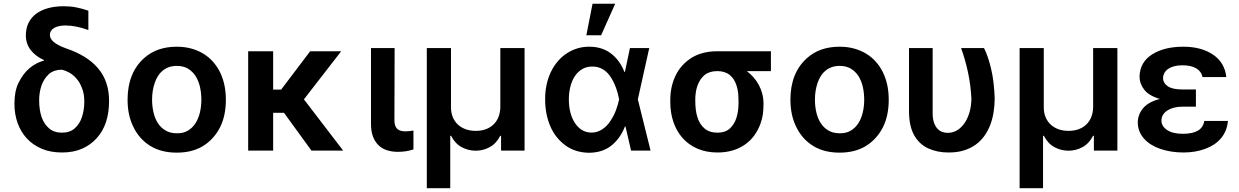

<svg xmlns="http://www.w3.org/2000/svg" viewBox="-20 -801 6589 1021"><path d="M309.3 9.9Q248.9 9.9 202.1 -9.9Q155.2 -29.8 122.9 -64.6Q90.6 -99.4 73.7 -146.7Q56.8 -193.9 56.8 -248.6Q56.8 -316.8 78.5 -360.4Q103 -410.5 138.5 -439.6Q174 -468.8 214.1 -478.7L213.8 -481.5Q191.4 -491.8 173.7 -505.1Q155.9 -518.5 143.5 -534.6Q131 -550.8 124.3 -570.3Q117.5 -589.8 117.5 -612.2Q117.5 -650.2 131.7 -679.2Q146 -708.1 172.2 -727.8Q198.5 -747.5 235.6 -757.6Q272.7 -767.8 318.5 -767.8Q354 -767.8 383.5 -762.1Q398.8 -759.2 415.3 -754.8Q431.8 -750.4 449.9 -744.3V-641.3Q382.8 -665.5 327.8 -665.5Q310.7 -665.5 295.6 -662.5Q280.5 -659.4 269.4 -653.2Q258.2 -647 251.8 -637.6Q245.4 -628.2 245.4 -615.1Q245.4 -606.2 249.5 -597.5Q253.6 -588.8 263.5 -579.7Q273.4 -570.7 290.1 -561.6Q306.8 -552.6 332.4 -543.3Q444.2 -505.7 502.1 -437.1Q560 -368.6 560 -264.2Q560 -138.5 494.7 -66.8Q463.4 -31.2 417.4 -10.7Q371.4 9.9 309.3 9.9ZM309.3 -95.5Q351.2 -95.5 377.1 -118.3Q404.5 -142.4 416.2 -180Q428.3 -217.3 428.3 -259.9Q428.3 -281.6 425.4 -299.2Q422.6 -316.8 414.1 -337.4Q401.3 -370.4 375.4 -395.2Q349.4 -420.1 309.3 -430.4Q267.8 -430.4 241.1 -408Q212.7 -382.1 200.3 -345.2Q188.2 -308.9 188.2 -268.8Q188.2 -162.6 241.1 -118.3Q267.4 -95.5 309.3 -95.5Z M919.7 10.7Q837.4 10.7 779.5 -24.9Q721.9 -60.4 690.7 -123.2Q658.4 -186.4 658.4 -270.6Q658.4 -412.3 745.4 -491.1Q813.2 -552.6 919.7 -552.6Q961.6 -552.6 997.2 -542.8Q1032.7 -533 1061.4 -515.4Q1090.2 -497.9 1112.2 -473.2Q1134.2 -448.5 1149.1 -418.7Q1181.1 -355.1 1181.1 -270.6Q1181.1 -182.9 1148.4 -120.7Q1115.8 -58.9 1058.8 -24.1Q1001.8 10.7 919.7 10.7ZM920.5 -92.3Q953.8 -91.6 978.3 -105.8Q1002.8 -120 1018.8 -144.5Q1034.8 -169 1042.8 -201.7Q1050.8 -234.4 1050.8 -271Q1050.8 -305.8 1043.5 -338.2Q1036.2 -370.7 1020.4 -395.8Q1004.6 -420.8 979.9 -435.7Q955.3 -450.6 920.5 -450.6Q897.4 -450.6 878.7 -444.1Q860.1 -437.5 845.5 -425.8Q831 -414.1 820.5 -397.5Q810 -381 803.3 -361.5Q788.7 -320 788.7 -271Q788.7 -235.8 796.2 -203.5Q803.6 -171.2 819.4 -146.5Q835.2 -121.8 860.3 -107.1Q885.3 -92.3 920.5 -92.3Z M1805 0H1636.4L1490.1 -201.3H1432.5V0H1299.7V-528.4H1432.5V-324.6H1475.1L1629.3 -528.4H1794.4L1596.2 -272.7Z M2095.2 6.4Q2065 6.4 2038.7 -1.8Q2012.4 -9.9 1993.3 -28.2Q1974.1 -46.5 1963.1 -75.8Q1952.1 -105.1 1952.8 -147V-545.5H2078.5L2077.4 -158.7Q2077.8 -142.4 2082 -131.6Q2086.3 -120.7 2093.9 -114.3Q2101.6 -108 2112.2 -105.3Q2122.9 -102.6 2136.4 -102.6Q2157.7 -102.6 2178.6 -106.9V-6.4Q2141.3 6.4 2095.2 6.4Z M2374.3 199.9H2249.6V-545.5H2378.2V-229.4Q2378.2 -202.1 2387.3 -179.3Q2396.3 -156.6 2413.4 -140.1Q2430.4 -123.6 2454.7 -114.3Q2479 -105.1 2509.6 -105.1Q2541.2 -105.1 2565.3 -114.5Q2589.5 -123.9 2606 -140.6Q2622.5 -157.3 2631.2 -180Q2639.9 -202.8 2640.6 -229.4V-545.5H2769.5V0H2644.5V-78.8H2640.3Q2618.6 -36.9 2583.1 -18.1Q2548.7 0.4 2509.6 0.4Q2470.5 0.4 2435.7 -18.1Q2400.2 -36.9 2378.6 -78.8H2374.3Z M3111.2 11.4Q3038.7 9.9 2987.6 -27.3Q2932.9 -67.1 2905.9 -130.7Q2878.9 -194.6 2878.9 -272.7Q2878.6 -314.3 2886.7 -351.2Q2894.9 -388.1 2910 -419.4Q2925.1 -450.6 2946.6 -475.5Q2968 -500.4 2994.3 -517.6Q3020.6 -534.8 3051 -543.9Q3081.3 -552.9 3114.3 -552.6Q3181.8 -552.6 3229.4 -516.3Q3276.6 -480.1 3300.8 -417.6H3302.9L3329.9 -545.5H3432.5L3371.8 -272.7L3439.6 0H3335.9L3306.1 -128.6H3303.3Q3279.8 -66.8 3232.6 -28.1Q3185 11 3111.2 11.4ZM3125.7 -95.9Q3142 -95.9 3156.6 -100.7Q3171.2 -105.5 3183.8 -114Q3196.4 -122.5 3207.2 -133.9Q3218 -145.2 3226.6 -158.7Q3244.7 -185.7 3255.7 -215.6Q3266.7 -245.4 3272 -271.3L3272.4 -272.7L3272 -274.1Q3259.6 -339.1 3231.5 -385.3Q3193.5 -447.1 3131 -447.1Q3099.8 -447.4 3076.2 -433.6Q3052.6 -419.7 3036.8 -395.8Q3021 -371.8 3013 -340Q3005 -308.2 3005 -273.1Q3005 -194.6 3038.7 -144.9Q3072.1 -95.9 3125.7 -95.9ZM3176.5 -613.3H3098L3131 -781.2H3251.4Z M3795.8 9.9Q3735.1 9.9 3688.2 -10.7Q3641.3 -31.2 3609.4 -67.5Q3577.4 -103.7 3560.9 -152.7Q3544.4 -201.7 3544.4 -258.5V-269.9Q3544.4 -340.2 3572.4 -398.8Q3600.9 -458.1 3659.1 -494.7Q3715.2 -528.4 3794.4 -528.4H4079.5V-422.9H3951.3Q3970.5 -408.4 3986.9 -389.9Q4003.2 -371.4 4015.1 -349.4Q4027 -327.4 4033.6 -302Q4040.1 -276.6 4040.1 -248.6Q4040.1 -233 4039.2 -219.3Q4038.4 -205.6 4036.6 -192.8Q4034.8 -180 4031.6 -167.8Q4028.4 -155.5 4023.8 -142.8Q4011.4 -108.7 3990.9 -80.6Q3970.5 -52.6 3941.9 -32.5Q3913.4 -12.4 3876.8 -1.2Q3840.2 9.9 3795.8 9.9ZM3795.8 -95.5Q3836.6 -95.5 3860.8 -117.5Q3885.3 -139.9 3896.3 -174.9Q3907.3 -209.9 3907.3 -254.3Q3907.3 -269.2 3906.8 -281.2Q3906.2 -293.3 3905.5 -303.3Q3903.8 -323.9 3896.7 -346.2Q3872.2 -422.9 3794.4 -422.9Q3752.8 -422.9 3726.6 -402Q3713.1 -390.6 3703.8 -376.1Q3694.6 -361.5 3688.6 -344.5Q3682.5 -327.4 3679.9 -308.4Q3677.2 -289.4 3677.2 -269.9Q3677.2 -211.6 3688.9 -177.2Q3700.3 -139.9 3726.6 -117.7Q3752.8 -95.5 3795.8 -95.5Z M4444.6 10.7Q4362.2 10.7 4304.3 -24.9Q4246.8 -60.4 4215.6 -123.2Q4183.2 -186.4 4183.2 -270.6Q4183.2 -412.3 4270.2 -491.1Q4338.1 -552.6 4444.6 -552.6Q4486.5 -552.6 4522 -542.8Q4557.5 -533 4586.3 -515.4Q4615.1 -497.9 4637.1 -473.2Q4659.1 -448.5 4674 -418.7Q4706 -355.1 4706 -270.6Q4706 -182.9 4673.3 -120.7Q4640.6 -58.9 4583.6 -24.1Q4526.6 10.7 4444.6 10.7ZM4445.3 -92.3Q4478.7 -91.6 4503.2 -105.8Q4527.7 -120 4543.7 -144.5Q4559.7 -169 4567.6 -201.7Q4575.6 -234.4 4575.6 -271Q4575.6 -305.8 4568.4 -338.2Q4561.1 -370.7 4545.3 -395.8Q4529.5 -420.8 4504.8 -435.7Q4480.1 -450.6 4445.3 -450.6Q4422.2 -450.6 4403.6 -444.1Q4384.9 -437.5 4370.4 -425.8Q4355.8 -414.1 4345.3 -397.5Q4334.9 -381 4328.1 -361.5Q4313.6 -320 4313.6 -271Q4313.6 -235.8 4321 -203.5Q4328.5 -171.2 4344.3 -146.5Q4360.1 -121.8 4385.1 -107.1Q4410.2 -92.3 4445.3 -92.3Z M5023.1 9.9Q4963.4 9.9 4915.5 -12.1Q4867.5 -34.4 4840.2 -83.8Q4814.6 -130.7 4813.9 -206V-545.5H4939.6V-204.5Q4938.9 -173.7 4945.5 -152.7Q4952.1 -131.7 4963.2 -118.8Q4974.4 -105.8 4989 -100.1Q5003.6 -94.5 5019.2 -94.5Q5049.7 -94.5 5073.3 -110.4Q5096.9 -126.4 5112.9 -152.2Q5128.9 -177.9 5137.3 -210.6Q5145.6 -243.3 5145.6 -277Q5142 -349.8 5127.1 -418.3Q5112.2 -486.9 5090.6 -545.5H5212.7Q5235.1 -501.1 5251.1 -432.5Q5266.7 -364.7 5269.5 -277Q5269.2 -240.4 5263.7 -204.9Q5258.2 -169.4 5246.1 -137.4Q5234 -105.5 5214.8 -78.5Q5195.7 -51.5 5168.3 -31.8Q5141 -12.1 5104.9 -0.9Q5068.9 10.3 5023.1 9.9Z M5526.6 199.9H5402V-545.5H5530.5V-229.4Q5530.5 -202.1 5539.6 -179.3Q5548.7 -156.6 5565.7 -140.1Q5582.7 -123.6 5607.1 -114.3Q5631.4 -105.1 5661.9 -105.1Q5693.5 -105.1 5717.7 -114.5Q5741.8 -123.9 5758.3 -140.6Q5774.9 -157.3 5783.6 -180Q5792.3 -202.8 5793 -229.4V-545.5H5921.9V0H5796.9V-78.8H5792.6Q5771 -36.9 5735.4 -18.1Q5701 0.4 5661.9 0.4Q5622.9 0.4 5588.1 -18.1Q5552.6 -36.9 5530.9 -78.8H5526.6Z M6273.4 9.9Q6240.1 9.9 6209.2 5.1Q6178.3 0.4 6151.3 -8.9Q6124.3 -18.1 6102.1 -31.8Q6079.9 -45.5 6063.9 -63.4Q6047.9 -81.3 6039.2 -103Q6030.5 -124.6 6030.5 -149.9Q6030.5 -190.3 6057.5 -224.1Q6084.9 -258.5 6147.7 -274.9Q6089.5 -291.9 6064.6 -324.2Q6039.8 -356.5 6039.8 -394.2Q6041.9 -470.5 6106.2 -511.4Q6170.8 -552.6 6272.7 -552.6Q6368.3 -552.6 6430.8 -510.3Q6492.9 -468.4 6501.1 -391.3H6374.3Q6371.1 -407.3 6362.2 -419Q6353.3 -430.8 6339.5 -438.6Q6325.6 -446.4 6307.4 -450.1Q6289.1 -453.8 6267.4 -453.8Q6242.2 -453.8 6223 -448.5Q6203.8 -443.2 6191.1 -433.9Q6178.3 -424.7 6171.7 -412.5Q6165.1 -400.2 6164.8 -386.4Q6165.1 -359 6190 -342.2Q6214.8 -325.3 6266.3 -325.3H6339.5V-233.7H6266.3Q6244.7 -233.7 6224.8 -228.9Q6204.9 -224.1 6189.6 -214.8Q6174.4 -205.6 6165.3 -191.8Q6156.2 -177.9 6156.2 -159.4Q6156.2 -130.3 6186.1 -109.7Q6216.3 -89.5 6269.9 -89.5Q6321 -89.5 6349.6 -106Q6378.2 -122.5 6384.2 -158H6509.9Q6507.1 -129.6 6497.5 -106.4Q6487.9 -83.1 6472.1 -64.6Q6456.3 -46.2 6435.4 -32.5Q6414.4 -18.8 6389.2 -9.6Q6337.4 9.9 6273.4 9.9Z"/></svg>

Font: Linik Sans SemiBold
Style: Regular
Weight: 600
Designer: Fonts by Rasmus Andersson / Changes by Cristiano Sobral with parts from Marc Monis
Foundry: rsms
Version: Version 3.020; ttfautohint (v1.6)